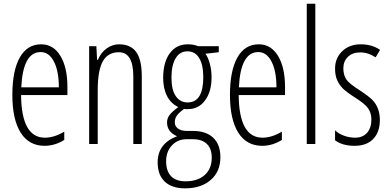

<svg xmlns="http://www.w3.org/2000/svg" viewBox="-20 -780 2114 1040"><path d="M221.2 9.8Q137.2 9.8 91.8 -61.5Q46.9 -133.8 46.9 -265.4Q46.9 -397 87.2 -468.5Q127.4 -540 203.1 -540Q269 -540 307.1 -477.5Q345.2 -415 345.2 -308.1V-265.1H94.2Q96.2 -34.2 223.1 -34.2Q273.4 -34.2 328.1 -66.9V-22Q277.3 9.8 221.2 9.8ZM298.8 -307.1Q298.8 -394.5 272.2 -446.3Q245.6 -498 200.2 -498Q104.5 -498 95.2 -307.1Z M625 -540Q687.5 -540 717.8 -498.3Q748 -456.5 748 -366.2V0H702.1V-365.2Q702.1 -497.1 624 -497.1Q564.5 -497.1 536.9 -447.8Q509.3 -398.4 509.3 -291V0H462.9V-529.8H502L505.9 -456.1H510.3Q526.4 -495.1 557.6 -517.6Q588.9 -540 625 -540Z M991.7 -70.8H1024.9Q1096.2 -70.8 1135 -33.9Q1173.8 2.9 1173.8 71.8Q1173.8 149.4 1121.3 194.8Q1068.8 240.2 982.9 240.2Q911.1 240.2 872.6 203.9Q834 167.5 834 99.1Q834 -2.4 939 -42Q884.8 -65.4 884.8 -117.2Q884.8 -139.6 899.4 -158.2Q914.1 -176.8 945.8 -200.2Q905.8 -218.8 884.8 -259.8Q863.8 -300.8 863.8 -357.9Q863.8 -442.4 899.4 -491.2Q935.1 -540 997.1 -540Q1029.8 -540 1052.7 -529.8H1165V-497.1L1092.8 -488.8Q1106.9 -470.2 1116.5 -435.1Q1126 -399.9 1126 -361.8Q1126 -284.2 1091.1 -236.6Q1056.2 -189 999 -189H987.3L977.1 -189.9Q951.7 -171.9 939.2 -155.5Q926.8 -139.2 926.8 -117.7Q926.8 -96.2 944.3 -83.5Q961.9 -70.8 991.7 -70.8ZM996.1 -225.1Q1081.1 -225.1 1081.1 -361.8Q1081.1 -428.2 1059.1 -465.1Q1037.1 -502 995.4 -502Q953.6 -502 931.2 -464.1Q908.7 -426.3 908.7 -359.9Q908.7 -293.5 932.1 -259.3Q955.6 -225.1 996.1 -225.1ZM1024.9 -25.9H990.7Q942.9 -25.9 911.4 7.3Q879.9 40.5 879.9 93.5Q879.9 146.5 906.5 174.3Q933.1 202.1 984.9 202.1Q1050.8 202.1 1088.9 168Q1127 133.8 1127 74.2Q1127 25.9 1100.8 0Q1074.7 -25.9 1024.9 -25.9Z M1399.9 9.8Q1315.9 9.8 1270.5 -61.5Q1225.6 -133.8 1225.6 -265.4Q1225.6 -397 1265.9 -468.5Q1306.2 -540 1381.8 -540Q1447.8 -540 1485.8 -477.5Q1523.9 -415 1523.9 -308.1V-265.1H1272.9Q1274.9 -34.2 1401.9 -34.2Q1452.1 -34.2 1506.8 -66.9V-22Q1456.1 9.8 1399.9 9.8ZM1477.5 -307.1Q1477.5 -394.5 1450.9 -446.3Q1424.3 -498 1378.9 -498Q1283.2 -498 1273.9 -307.1Z M1688 0H1641.6V-759.8H1688Z M1903.8 -34.2Q1944.8 -34.2 1968.3 -60.8Q1991.7 -87.4 1991.7 -132.8Q1991.7 -167.5 1974.4 -192.4Q1957 -217.3 1906 -249.8Q1855 -282.2 1835.7 -302.2Q1816.4 -322.3 1805.7 -347.4Q1794.9 -372.6 1794.9 -408.2Q1794.9 -465.3 1833.7 -502.7Q1872.6 -540 1933.8 -540Q1995.1 -540 2038.6 -509.8L2014.6 -469.2Q1974.6 -496.1 1931.6 -496.1Q1888.7 -496.1 1864.3 -471.9Q1839.8 -447.8 1839.8 -410.4Q1839.8 -373 1856.4 -349.1Q1873 -325.7 1926.8 -292Q1979 -257.8 1998.5 -237.3Q2037.6 -195.3 2037.6 -130.4Q2037.6 -65.4 2002.2 -27.8Q1966.8 9.8 1900.6 9.8Q1834.5 9.8 1794.9 -20V-74.2Q1813 -56.2 1842.8 -45.2Q1872.6 -34.2 1903.8 -34.2Z"/></svg>

Font: Open Sans Hebrew Condensed Light
Style: Regular
Weight: 300
Width: 3
Foundry: Ascender Corporation, Yanek Iontef
Version: Version 2.001;PS 002.001;hotconv 1.0.70;makeotf.lib2.5.58329